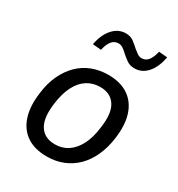

<svg xmlns="http://www.w3.org/2000/svg" viewBox="-175 -840 890 962"><g transform="rotate(30 270.0 -359.0)"><path d="M238 9Q168 9 122.5 -21.5Q77 -52 58 -109.5Q39 -167 50 -248Q57 -308 79 -355Q101 -402 134 -434.5Q167 -467 210 -483.5Q253 -500 303 -500Q373 -500 418.5 -469.5Q464 -439 483 -382Q502 -325 491 -244Q483 -184 461.5 -137Q440 -90 407 -57.5Q374 -25 331.5 -8Q289 9 238 9ZM243 -64Q285 -64 317.5 -85.5Q350 -107 372 -149.5Q394 -192 401 -253Q414 -340 386 -383.5Q358 -427 298 -427Q256 -427 223 -406Q190 -385 168.5 -343Q147 -301 139 -239Q127 -151 155 -107.5Q183 -64 243 -64ZM207 -590 158 -594Q169 -654 200.5 -689Q232 -724 275 -724Q302 -724 320.5 -710Q339 -696 354 -682Q367 -671 378.5 -663Q390 -655 404 -655Q427 -655 441.5 -673.5Q456 -692 464 -727L513 -723Q502 -662 471.5 -627.5Q441 -593 398 -593Q371 -593 352.5 -606.5Q334 -620 318 -634Q306 -646 294 -654Q282 -662 268 -662Q245 -662 230 -644Q215 -626 207 -590Z"/></g></svg>

Font: Nunito Sans 10pt SemiCondensed Medium
Style: Italic
Weight: 500
Width: 4
Italic angle: -9°
Designer: Vernon Adams
Foundry: Vernon Adams
Version: Version 3.101;gftools[0.9.27]